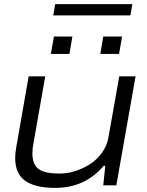

<svg xmlns="http://www.w3.org/2000/svg" viewBox="-20 -894 707 926"><path d="M236.8 -819.8 246.1 -874H618.2L608.9 -819.8ZM225.1 -633.8 240.2 -717.8H329.1L314.9 -633.8ZM463.9 -633.8 478 -717.8H568.8L554.2 -633.8ZM246.1 12.2Q149.4 12.2 101.3 -22.2Q53.2 -56.6 53.2 -131.8Q53.2 -156.2 59.1 -188L118.2 -525.9H198.2L141.1 -201.2Q136.2 -178.7 136.2 -153.8Q136.2 -129.4 142.8 -111.6Q149.4 -93.8 160.4 -83.5Q171.4 -73.2 189.2 -67.1Q207 -61 225.3 -59.1Q243.7 -57.1 269 -57.1Q306.6 -57.1 345 -69.6Q383.3 -82 416.3 -103.8Q449.2 -125.5 472.9 -158.9Q496.6 -192.4 502.9 -231L555.2 -525.9H633.8L541 0H478L487.8 -94.2H480Q390.1 12.2 246.1 12.2Z"/></svg>

Font: Archivo Expanded Light
Style: Italic
Weight: 300
Width: 7
Italic angle: -10°
Designer: Hector Gatti
Foundry: Omnibus-Type
Version: Version 2.001